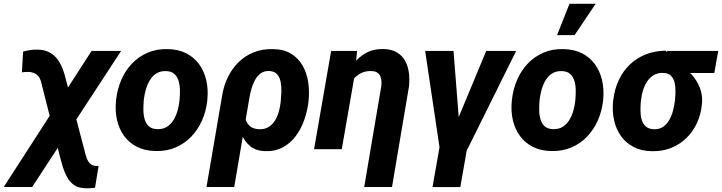

<svg xmlns="http://www.w3.org/2000/svg" viewBox="-87 -802 3880 1032"><path d="M564 -528.3 85.9 203.1H-66.9L405.3 -528.3ZM114.7 -535.2Q147 -534.7 170.4 -524.4Q193.8 -514.2 210.9 -496.3Q228 -478.5 239.7 -454.6Q251.5 -430.7 259.8 -402.8L373.5 30.8Q376.5 42 381.3 53.7Q386.2 65.4 394 74.5Q401.9 83.5 414.6 87.4Q421.4 89.8 428.7 89.8Q436 89.8 442.9 90.3L423.8 207Q406.2 209.5 388.2 210Q370.1 210.4 352.5 208Q323.7 204.1 304 187.3Q284.2 170.4 271.5 146Q258.8 121.6 250.5 94.7Q242.2 67.9 236.3 43.9L132.8 -366.2Q127.9 -382.3 118.2 -393.3Q108.4 -404.3 94.5 -409.9Q80.6 -415.5 64 -415.5Q55.7 -416 47.1 -415Q38.6 -414.1 30.8 -413.1L37.1 -524.9Q56.6 -529.8 75.9 -533Q95.2 -536.1 114.7 -535.2Z M536.1 -255.9 537.1 -266.1Q543.5 -322.8 564.9 -372.6Q586.4 -422.4 622.1 -460Q657.7 -497.6 706.1 -518.6Q754.4 -539.6 814.5 -538.1Q872.1 -537.1 914.3 -515.4Q956.5 -493.7 983.4 -456.5Q1010.3 -419.4 1021.5 -371.6Q1032.7 -323.7 1027.8 -270L1026.9 -259.3Q1020.5 -203.1 998.5 -153.8Q976.6 -104.5 940.9 -67.4Q905.3 -30.3 856.9 -9.5Q808.6 11.2 749 9.8Q691.9 8.8 649.7 -12.7Q607.4 -34.2 580.6 -70.8Q553.7 -107.4 542.5 -154.8Q531.2 -202.1 536.1 -255.9ZM686 -266.1 685.1 -255.9Q683.6 -233.9 683.8 -208.7Q684.1 -183.6 690.7 -160.6Q697.3 -137.7 713.1 -123.3Q729 -108.9 757.8 -107.9Q789.1 -106.9 810.5 -120.6Q832 -134.3 845.9 -157.5Q859.9 -180.7 867.4 -207.5Q875 -234.4 877.4 -259.8L878.4 -270Q880.4 -291.5 880.1 -317.1Q879.9 -342.8 873.3 -366Q866.7 -389.2 850.6 -404.1Q834.5 -418.9 805.7 -419.9Q774.4 -420.9 752.7 -406.7Q731 -392.6 717.3 -369.1Q703.6 -345.7 696.3 -318.6Q689 -291.5 686 -266.1Z M1022.9 203.1 1106 -282.2Q1113.8 -336.4 1136 -383.5Q1158.2 -430.7 1193.6 -466.1Q1229 -501.5 1276.1 -520.5Q1323.2 -539.6 1380.9 -538.1Q1439 -537.1 1477.8 -513.2Q1516.6 -489.3 1539.3 -449.7Q1562 -410.2 1569.3 -361.8Q1576.7 -313.5 1571.8 -262.7L1570.8 -252.4Q1564.9 -204.6 1548.3 -157.2Q1531.7 -109.9 1503.4 -71.5Q1475.1 -33.2 1433.8 -10.5Q1392.6 12.2 1337.4 10.3Q1288.1 8.8 1257.8 -16.4Q1227.5 -41.5 1211.7 -80.6Q1195.8 -119.6 1189.5 -163.6Q1183.1 -207.5 1181.2 -246.6Q1189 -242.7 1196.5 -239.5Q1204.1 -236.3 1211.7 -233.4Q1219.2 -230.5 1227.5 -228Q1225.1 -197.3 1230.5 -170.4Q1235.8 -143.6 1253.9 -126Q1272 -108.4 1308.1 -107.4Q1337.4 -106.9 1357.9 -120.1Q1378.4 -133.3 1391.6 -155.3Q1404.8 -177.2 1411.9 -202.9Q1418.9 -228.5 1421.4 -252.4L1422.4 -262.7Q1424.3 -281.7 1425.3 -308.1Q1426.3 -334.5 1421.9 -359.6Q1417.5 -384.8 1403.3 -401.9Q1389.2 -418.9 1360.8 -420.4Q1332 -421.4 1312.7 -406.5Q1293.5 -391.6 1281.2 -367.4Q1269 -343.3 1262.2 -316.4Q1255.4 -289.6 1252 -267.6L1171.9 203.1Z M1820.8 -407.2 1750 0H1601.1L1692.9 -528.3H1832ZM1772 -282.2 1745.6 -280.8Q1750.5 -327.1 1766.8 -373.3Q1783.2 -419.4 1811.5 -457.3Q1839.8 -495.1 1880.1 -517.3Q1920.4 -539.6 1974.1 -538.6Q2017.6 -537.6 2046.1 -520.5Q2074.7 -503.4 2090.3 -475.3Q2106 -447.3 2110.6 -411.9Q2115.2 -376.5 2111.3 -337.4L2020 203.1H1870.6L1962.4 -338.9Q1964.4 -354.5 1963.1 -368.7Q1961.9 -382.8 1956.3 -394Q1950.7 -405.3 1939.7 -412.4Q1928.7 -419.4 1910.2 -419.9Q1879.9 -421.4 1856.2 -410.2Q1832.5 -398.9 1815.4 -379.2Q1798.3 -359.4 1787.6 -334Q1776.9 -308.6 1772 -282.2Z M2429.7 -39.1 2387.2 203.6H2237.8L2280.3 -39.1ZM2363.8 -137.2 2526.4 -528.3H2687.5L2425.3 0H2319.8ZM2350.6 -528.3 2382.8 -119.1 2375 0H2276.9L2198.2 -528.3Z M2663.6 -255.9 2664.6 -266.1Q2670.9 -322.8 2692.4 -372.6Q2713.9 -422.4 2749.5 -460Q2785.2 -497.6 2833.5 -518.6Q2881.8 -539.6 2941.9 -538.1Q2999.5 -537.1 3041.7 -515.4Q3084 -493.7 3110.8 -456.5Q3137.7 -419.4 3148.9 -371.6Q3160.2 -323.7 3155.3 -270L3154.3 -259.3Q3147.9 -203.1 3126 -153.8Q3104 -104.5 3068.4 -67.4Q3032.7 -30.3 2984.4 -9.5Q2936 11.2 2876.5 9.8Q2819.3 8.8 2777.1 -12.7Q2734.9 -34.2 2708 -70.8Q2681.2 -107.4 2669.9 -154.8Q2658.7 -202.1 2663.6 -255.9ZM2813.5 -266.1 2812.5 -255.9Q2811 -233.9 2811.3 -208.7Q2811.5 -183.6 2818.1 -160.6Q2824.7 -137.7 2840.6 -123.3Q2856.4 -108.9 2885.3 -107.9Q2916.5 -106.9 2938 -120.6Q2959.5 -134.3 2973.4 -157.5Q2987.3 -180.7 2994.9 -207.5Q3002.4 -234.4 3004.9 -259.8L3005.9 -270Q3007.8 -291.5 3007.6 -317.1Q3007.3 -342.8 3000.7 -366Q2994.1 -389.2 2978 -404.1Q2961.9 -418.9 2933.1 -419.9Q2901.9 -420.9 2880.1 -406.7Q2858.4 -392.6 2844.7 -369.1Q2831.1 -345.7 2823.7 -318.6Q2816.4 -291.5 2813.5 -266.1ZM2907.2 -613.3 2974.1 -781.7H3114.7L3001.5 -613.3Z M3208 -255.4 3209.5 -265.6Q3216.3 -323.2 3238.8 -371.3Q3261.2 -419.4 3297.9 -454.6Q3334.5 -489.7 3383.1 -509.3Q3431.6 -528.8 3490.7 -529.8Q3505.4 -515.6 3514.9 -500.2Q3524.4 -484.9 3535.9 -470.9Q3547.4 -457 3567.4 -447.8Q3604.5 -430.7 3632.1 -399.7Q3659.7 -368.7 3674.6 -330.1Q3689.5 -291.5 3686.5 -251L3685.5 -239.7Q3680.2 -186 3658.7 -139.9Q3637.2 -93.8 3602.1 -59.6Q3566.9 -25.4 3520 -6.8Q3473.1 11.7 3417.5 10.7Q3360.4 9.8 3318.6 -12Q3276.9 -33.7 3250.7 -70.6Q3224.6 -107.4 3213.9 -154.8Q3203.1 -202.1 3208 -255.4ZM3358.9 -265.6 3357.4 -255.4Q3355.5 -233.4 3355.5 -208.3Q3355.5 -183.1 3361.6 -160.6Q3367.7 -138.2 3383.3 -123.3Q3398.9 -108.4 3428.2 -107.4Q3458 -106.4 3478.3 -121.1Q3498.5 -135.7 3511.5 -159.2Q3524.4 -182.6 3531 -209.2Q3537.6 -235.8 3540.5 -259.8L3541.5 -270Q3543.5 -289.6 3543.7 -313.2Q3543.9 -336.9 3538.8 -358.6Q3533.7 -380.4 3519.5 -394.8Q3505.4 -409.2 3479 -410.2Q3449.2 -411.1 3427.7 -398.7Q3406.2 -386.2 3391.8 -364.5Q3377.4 -342.8 3369.4 -316.9Q3361.3 -291 3358.9 -265.6ZM3773.4 -528.3 3752.4 -409.7H3478.5L3499.5 -528.3Z"/></svg>

Font: Roboto ExtraBold
Style: Italic
Weight: 800
Designer: Christian Robertson
Foundry: Google
Version: Version 3.009; 2024